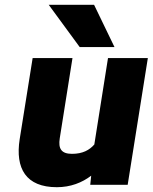

<svg xmlns="http://www.w3.org/2000/svg" viewBox="-20 -770 636 800"><path d="M62 -190C43 -68 88 10 217 10C274 10 322 -9 360 -38L356 0H512L596 -528H430L373 -168C353 -145 325 -129 280 -129C236 -129 222 -150 229 -194L282 -528H116ZM183 -750 312 -574H457L372 -750Z"/></svg>

Font: Asimov Pro
Style: UltObl
Weight: 900
Designer: Google
Version: Version 2.000980; 2014